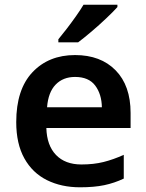

<svg xmlns="http://www.w3.org/2000/svg" viewBox="-20 -786 621 816"><path d="M299 -552Q408 -552 471.5 -487Q535 -422 535 -306V-242H177Q179 -168 218 -127.5Q257 -87 326 -87Q378 -87 420 -97.5Q462 -108 506 -128V-27Q466 -8 423 1Q380 10 320 10Q241 10 179.5 -20.5Q118 -51 83.5 -113Q49 -175 49 -267Q49 -406 118 -479Q187 -552 299 -552ZM299 -459Q248 -459 216.5 -426.5Q185 -394 180 -330H413Q412 -386 384.5 -422.5Q357 -459 299 -459ZM479 -756Q463 -738 432.5 -709Q402 -680 369 -652Q336 -624 312 -606H228V-619Q243 -637 263 -663Q283 -689 302.5 -716.5Q322 -744 335 -766H479Z"/></svg>

Font: Noto Sans Kannada SemiBold
Style: Regular
Weight: 600
Designer: Jelle Bosma - Monotype Design Team
Foundry: Monotype Imaging Inc.
Version: Version 2.005; ttfautohint (v1.8.4.7-5d5b)